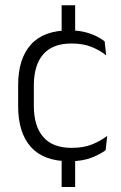

<svg xmlns="http://www.w3.org/2000/svg" viewBox="-20 -616 472 746"><path d="M272 -473.5H219.5V-595.5H272ZM272 110.5H219.5V-20.5H272ZM249.5 10.5Q149.5 10.5 100 -45Q50.5 -100.5 50.5 -203V-285Q50.5 -387.5 100 -442.8Q149.5 -498 249.5 -498Q282 -498 307.8 -491.8Q333.5 -485.5 353.5 -475.8Q373.5 -466 386.5 -455.5L392.5 -401Q369 -420 336.2 -433.5Q303.5 -447 257.5 -447Q184.5 -447 148 -405Q111.5 -363 111.5 -284V-204.5Q111.5 -126 148 -83.8Q184.5 -41.5 258 -41.5Q305 -41.5 338.5 -55.2Q372 -69 396.5 -88L390.5 -32.5Q369.5 -16.5 334.5 -3Q299.5 10.5 249.5 10.5Z"/></svg>

Font: Anek Tamil Medium Light
Style: Regular
Weight: 300
Version: Version 1.003